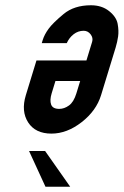

<svg xmlns="http://www.w3.org/2000/svg" viewBox="-20 -704 470 730"><path d="M298.1 -587C308.8 -587 317.6 -582.5 324.5 -573.5C331.4 -564.5 333.4 -555 330.3 -545L308.6 -474H118.6L78.2 -342C65.8 -301.3 68.8 -266.8 87.1 -238.5C105.4 -210.2 134.9 -196 175.6 -196C214.9 -196 253.2 -210.5 290.4 -239.5C327.6 -268.5 352.2 -302.7 364.2 -342L419.6 -523C423.9 -537 427 -551.2 429.1 -565.5C431.1 -579.8 430.5 -595.8 427.3 -613.5C424 -631.2 413.1 -647.3 394.6 -662C376.1 -676.7 353.1 -684 325.8 -684C283.1 -684 248.4 -672.8 221.6 -650.5C194.7 -628.2 175.9 -609.7 165.1 -595C154.3 -580.3 146.6 -565.7 142.1 -551L138.8 -540H233.8C240.1 -554 248.9 -565.3 260.2 -574C271.5 -582.7 284.1 -587 298.1 -587ZM205.3 -290C188.7 -290 178.4 -295.5 174.4 -306.5C170.4 -317.5 171.1 -331.7 176.4 -349L190.8 -396H284.8L270.4 -349C263.7 -327 254.3 -311.7 242.3 -303C230.3 -294.3 218 -290 205.3 -290ZM151.4 -130H90.4L152.9 6H246.9Z"/></svg>

Font: Din Kursivschrift
Style: Condensed Italic Polish
Weight: 400
Version: Version 1.07